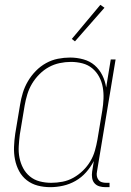

<svg xmlns="http://www.w3.org/2000/svg" viewBox="-20 -766 540 794"><path d="M188 8Q161 8 136 1.5Q111 -5 91 -20.5Q71 -36 59 -58.5Q47 -81 42 -106.5Q37 -132 38 -159Q39 -186 43 -213L63 -333Q67 -358 74.5 -382.5Q82 -407 95.5 -430Q109 -453 128 -472.5Q147 -492 170.5 -505Q194 -518 219.5 -523Q245 -528 270 -528Q298 -528 325 -520.5Q352 -513 371.5 -496Q391 -479 403 -455Q415 -431 419 -404L438 -520H458L381 -56Q379 -47 380.5 -38Q382 -29 387.5 -22Q393 -15 401.5 -12.5Q410 -10 419 -10H433V8H416Q403 8 391 4.5Q379 1 371 -8Q363 -17 361 -30Q359 -43 361 -56L368 -100Q355 -75 336 -53.5Q317 -32 292.5 -18Q268 -4 241 2Q214 8 188 8ZM192 -10Q215 -10 238.5 -14.5Q262 -19 283.5 -31Q305 -43 323 -60.5Q341 -78 353.5 -99Q366 -120 372.5 -143Q379 -166 383 -189L403 -309Q407 -333 408 -357.5Q409 -382 405 -405Q401 -428 390 -448.5Q379 -469 361.5 -483.5Q344 -498 321 -504Q298 -510 273 -510Q250 -510 226.5 -505Q203 -500 182 -488.5Q161 -477 143 -459Q125 -441 112.5 -420Q100 -399 93 -376Q86 -353 82 -330L62 -210Q59 -186 57.5 -161.5Q56 -137 60.5 -114Q65 -91 75.5 -71Q86 -51 103.5 -36.5Q121 -22 144 -16Q167 -10 192 -10ZM290 -595 277 -605 395 -746 412 -734Z"/></svg>

Font: Iosevka Term Curly Thin
Style: Italic
Weight: 100
Italic angle: -9°
Designer: Belleve Invis
Foundry: Belleve Invis
Version: Version 32.3.0